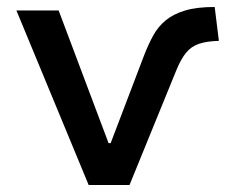

<svg xmlns="http://www.w3.org/2000/svg" viewBox="-20 -530 673 550"><path d="M234 0 27 -500H148L291 -120H297L393 -372Q405 -403 419 -428.5Q433 -454 455 -472Q477 -490 510.5 -500Q544 -510 595 -510L607 -413Q572 -412 550 -404.5Q528 -397 513.5 -379.5Q499 -362 486 -331L351 0Z"/></svg>

Font: Nunito Sans 6pt SemiBold
Style: Regular
Weight: 600
Version: Version 3.101;gftools[0.9.27]